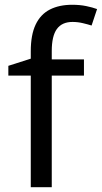

<svg xmlns="http://www.w3.org/2000/svg" viewBox="-20 -785 427 805"><path d="M332 -468H197V0H109V-468H15V-509L109 -539V-570Q109 -639 129.5 -682Q150 -725 189 -745Q228 -765 283 -765Q315 -765 341.5 -759.5Q368 -754 387 -747L364 -678Q348 -683 327 -688Q306 -693 284 -693Q240 -693 218.5 -663.5Q197 -634 197 -571V-536H332Z"/></svg>

Font: Noto Sans Myanmar
Style: Regular
Weight: 400
Designer: Monotype Design Team
Foundry: Monotype Imaging Inc.
Version: Version 2.107